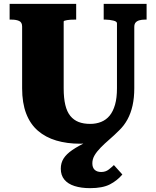

<svg xmlns="http://www.w3.org/2000/svg" viewBox="-20 -730 812 998"><path d="M551 -46 525 -5Q497 6 464.5 11.5Q432 17 397 17Q328 17 272.5 0.5Q217 -16 177 -50.5Q137 -85 116 -140Q95 -195 95 -271V-592Q95 -614 79.5 -621Q64 -628 41 -628H30V-710H376V-628H365Q356 -628 346.5 -627.5Q337 -627 329 -625.5Q321 -624 316 -622.5Q311 -621 311 -618V-271Q311 -220 319.5 -184.5Q328 -149 345.5 -127.5Q363 -106 388.5 -96Q414 -86 449 -86Q480 -86 506 -96.5Q532 -107 550 -129Q568 -151 578 -186Q588 -221 588 -271V-609Q588 -614 583 -617.5Q578 -621 569 -623Q560 -625 550 -626.5Q540 -628 530 -628H519V-710H742V-628H732Q717 -628 704.5 -624.5Q692 -621 685 -613Q678 -605 678 -590V-271Q678 -222 669 -181.5Q660 -141 642.5 -109Q625 -77 599 -52Q573 -26 548 -4.5Q523 17 503 37.5Q483 58 471.5 77.5Q460 97 460 119Q460 141 472 152.5Q484 164 506 164Q529 164 545.5 151Q562 138 572 128L616 177Q589 209 551 228.5Q513 248 448 248Q402 248 367.5 237Q333 226 314.5 203.5Q296 181 296 147Q296 117 310.5 94Q325 71 355.5 50Q386 29 434.5 6Q483 -17 551 -46Z"/></svg>

Font: Roboto Serif 20pt ExtraBold
Style: Regular
Weight: 800
Version: Version 1.008